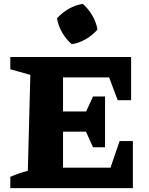

<svg xmlns="http://www.w3.org/2000/svg" viewBox="-20 -967 767 987"><path d="M595 -242H663V0H33V-58Q56 -68 78 -75.5Q100 -83 123 -89L136 -582L33 -611V-674H654V-452H585L541 -569H229L304 -644V-394H423L458 -471H520V-210H458L422 -290H304V-30L229 -105H548ZM406 -947Q435 -921 455 -886.5Q475 -852 481 -815Q457 -787 421.5 -766Q386 -745 349 -740Q321 -763 300 -799Q279 -835 273 -873Q298 -901 332.5 -921Q367 -941 406 -947Z"/></svg>

Font: Piazzolla Thin Black
Style: Regular
Weight: 900
Version: Version 2.005